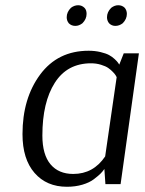

<svg xmlns="http://www.w3.org/2000/svg" viewBox="-20 -704 555 734"><path d="M251 -674Q264 -684 279 -684Q293 -684 303 -674Q311 -666 311 -651Q311 -631 295 -615Q282 -605 268 -605Q253 -605 243 -615Q235 -625 235 -638Q235 -658 251 -674ZM405 -674Q418 -684 432 -684Q447 -684 457 -674Q465 -664 465 -651Q465 -631 449 -615Q436 -605 421 -605Q407 -605 397 -615Q389 -625 389 -638Q389 -658 405 -674ZM441 0H383L379 -58Q373 -49 364.5 -40.5Q356 -32 339 -19Q322 -6 295 2Q268 10 236 10Q158 10 112 -43Q66 -96 66 -191Q66 -328 133.5 -419Q201 -510 319 -510Q343 -510 364 -505Q385 -500 397 -493.5Q409 -487 418.5 -478Q428 -469 431 -464.5Q434 -460 436 -457L453 -500H511ZM260 -39Q337 -39 382 -106L426 -409Q425 -411 422.5 -415.5Q420 -420 412 -428.5Q404 -437 394 -444Q384 -451 366 -456.5Q348 -462 328 -462Q237 -462 189.5 -387.5Q142 -313 142 -186Q142 -113 173 -76Q204 -39 260 -39Z"/></svg>

Font: Arsenal
Style: Italic
Weight: 400
Italic angle: -9.10001°
Designer: Andrij Shevchenko
Foundry: Stairsfor
Version: Version 2.001;PS 002.001;hotconv 1.0.88;makeotf.lib2.5.64775